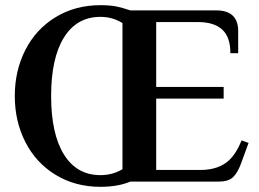

<svg xmlns="http://www.w3.org/2000/svg" viewBox="-20 -700 997 740"><path d="M37 -330Q37 -428 78 -508Q119 -588 194.5 -634Q270 -680 367 -680Q405 -680 429 -675Q453 -670 482 -660H813Q898 -660 898 -580V-495H868Q868 -557 836.5 -586Q805 -615 743 -615H582V-365H842V-320H582V-45H753Q810 -45 848 -70.5Q886 -96 911 -159L938 -149L909 -70Q896 -34 878 -17Q860 0 822 0H482Q435 20 367 20Q270 20 194.5 -26Q119 -72 78 -152Q37 -232 37 -330ZM452 -48V-611Q414 -635 367 -635Q276 -635 226.5 -555.5Q177 -476 177 -330Q177 -184 226.5 -104.5Q276 -25 367 -25Q414 -25 452 -48Z"/></svg>

Font: Philosopher
Style: Bold
Weight: 700
Designer: Jovanny Lemonad
Foundry: Jovanny Lemonad
Version: Version 2.000